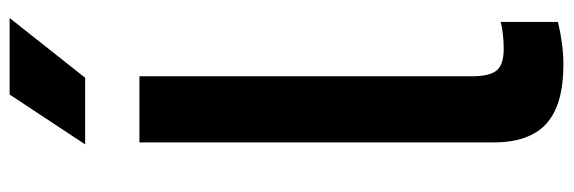

<svg xmlns="http://www.w3.org/2000/svg" viewBox="-406 -742 1162 389"><g transform="rotate(-90 174.5 -548.0)"><path d="M76 0ZM80 -128V-846H214V-172Q214 -136 226 -122Q238 -108 269 -108Q300 -108 324 -114V2Q277 13 238 13Q156 13 118 -21.5Q80 -56 80 -128ZM177 -1109H332L211 -956H76Z"/></g></svg>

Font: Biryani
Style: Bold
Weight: 700
Designer: Dan Reynolds and Mathieu Reguer
Foundry: Dan Reynolds and Mathieu Reguer
Version: Version 1.004; ttfautohint (v1.1) -l 5 -r 5 -G 72 -x 0 -D la